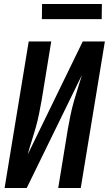

<svg xmlns="http://www.w3.org/2000/svg" viewBox="-20 -943 546 963"><path d="M3 0 124 -735H237L189 -441Q183 -407 176 -372.5Q169 -338 159.5 -304Q150 -270 139 -236Q128 -202 119 -168L395 -735H506L385 0H272L320 -294Q326 -328 333 -362.5Q340 -397 349.5 -431Q359 -465 370 -499Q381 -533 391 -567L114 0ZM190 -847 191 -923H491L490 -847Z"/></svg>

Font: Iosevka Curly
Style: Bold Italic
Weight: 700
Italic angle: -9°
Monospace: yes
Designer: Belleve Invis
Foundry: Belleve Invis
Version: Version 22.1.2; ttfautohint (v1.8.4)